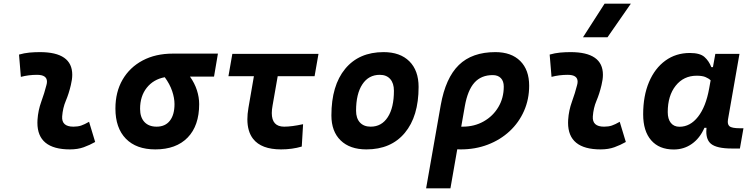

<svg xmlns="http://www.w3.org/2000/svg" viewBox="-20 -815 4142 1060"><path d="M471.7 -142.6 505.4 -31.2Q475.6 -14.2 442.4 -2.2Q409.2 9.8 366.2 9.8Q186.5 9.8 186.5 -137.2Q186.5 -145 187 -153.3Q190.4 -205.6 208 -253.9Q225.6 -302.2 236.3 -345.2Q239.3 -355.5 239.3 -364.3Q239.3 -401.9 184.6 -401.9Q138.2 -401.9 95.2 -390.6L85 -513.7Q113.8 -522 142.6 -524.7Q171.4 -527.3 200.2 -527.3Q378.9 -527.3 378.9 -402.3Q378.9 -376.5 371.1 -345.2Q359.9 -297.4 343.3 -258.3Q326.7 -219.2 323.2 -172.4Q319.3 -115.7 385.3 -115.7Q409.7 -115.7 428 -121.8Q446.3 -127.9 471.7 -142.6Z M837.4 9.8Q732.4 9.8 674.8 -49.3Q617.2 -108.4 617.2 -215.8Q617.2 -307.1 656.7 -375.2Q696.3 -443.4 767.6 -481.2Q838.9 -519 934.1 -519H1183.1L1161.6 -392.1H1028.8Q1054.7 -355.5 1067.1 -316.9Q1079.6 -278.3 1079.6 -240.2Q1079.6 -121.1 1016.1 -55.7Q952.6 9.8 837.4 9.8ZM889.6 -388.7Q827.1 -377 790.3 -330.6Q753.4 -284.2 753.4 -213.9Q753.4 -167.5 777.3 -141.6Q801.3 -115.7 844.7 -115.7Q892.1 -115.7 917.7 -148.4Q943.4 -181.2 943.4 -240.2Q943.4 -273.9 930.4 -312.3Q917.5 -350.6 889.6 -388.7Z M1531.7 9.8Q1422.9 9.8 1377.4 -48.3Q1345.7 -88.9 1345.7 -156.7Q1345.7 -185.5 1351.6 -219.7L1381.8 -394.5H1241.2L1262.7 -517.6H1738.3L1716.8 -394.5H1513.2L1484.9 -232.9Q1480.5 -209.5 1480.5 -190.9Q1480.5 -115.7 1548.8 -115.7Q1590.8 -115.7 1653.3 -129.4L1646 -5.9Q1593.3 9.8 1531.7 9.8Z M2002.9 9.8Q1911.6 9.8 1860.6 -39.8Q1809.6 -89.4 1809.6 -177.7Q1809.6 -342.8 1885.7 -435.1Q1961.9 -527.3 2097.7 -527.3Q2189 -527.3 2240 -476.6Q2291 -425.8 2291 -335Q2291 -172.4 2214.8 -81.3Q2138.7 9.8 2002.9 9.8ZM2026.4 -115.7Q2086.9 -115.7 2120.8 -168.2Q2154.8 -220.7 2154.8 -314Q2154.8 -355.5 2134.3 -378.7Q2113.8 -401.9 2076.7 -401.9Q2015.1 -401.9 1980.5 -349.4Q1945.8 -296.9 1945.8 -203.6Q1945.8 -162.1 1967 -138.9Q1988.3 -115.7 2026.4 -115.7Z M2714.8 -527.3Q2802.7 -527.3 2852.1 -478.3Q2901.4 -429.2 2901.4 -341.8Q2901.4 -266.6 2873 -202.4Q2844.7 -138.2 2793.5 -90.6Q2742.2 -43 2673.3 -16.6Q2604.5 9.8 2523.4 9.8Q2514.2 9.8 2504.4 9.3L2466.8 224.6H2332.5L2413.1 -233.9Q2439.9 -384.8 2513.2 -456.1Q2586.4 -527.3 2714.8 -527.3ZM2546.4 -229.5 2526.4 -115.7Q2530.3 -115.7 2534.2 -115.7Q2599.1 -115.7 2650.4 -144.8Q2701.7 -173.8 2731.4 -223.9Q2761.2 -273.9 2761.2 -336.9Q2761.2 -367.2 2745.1 -383.8Q2729 -400.4 2700.2 -400.4Q2636.7 -400.4 2599.4 -358.9Q2562 -317.4 2546.4 -229.5Z M3401.4 -142.6 3435.1 -31.2Q3405.3 -14.2 3372.1 -2.2Q3338.9 9.8 3295.9 9.8Q3116.2 9.8 3116.2 -137.2Q3116.2 -145 3116.7 -153.3Q3120.1 -205.6 3137.7 -253.9Q3155.3 -302.2 3166 -345.2Q3168.9 -355.5 3168.9 -364.3Q3168.9 -401.9 3114.3 -401.9Q3067.9 -401.9 3024.9 -390.6L3014.6 -513.7Q3043.5 -522 3072.3 -524.7Q3101.1 -527.3 3129.9 -527.3Q3308.6 -527.3 3308.6 -402.3Q3308.6 -376.5 3300.8 -345.2Q3289.6 -297.4 3272.9 -258.3Q3256.3 -219.2 3252.9 -172.4Q3249 -115.7 3314.9 -115.7Q3339.4 -115.7 3357.7 -121.8Q3376 -127.9 3401.4 -142.6ZM3198.7 -609.4 3317.9 -794.9H3462.9L3334 -609.4Z M3916 -444.3 3929.2 -517.6H4062.5L3999 -154.8Q3998 -148.4 3998 -142.6Q3998 -126.5 4007.3 -118.2Q4020 -106.9 4065.9 -106.9H4084.5L4064.9 4.9H4020.5Q3937 4.9 3905.3 -21Q3879.4 -42.5 3879.4 -88.4Q3879.4 -98.1 3880.4 -109.4H3869.1Q3843.8 -51.8 3799.8 -20.8Q3755.9 10.3 3699.7 10.3Q3619.1 10.3 3575 -40.5Q3530.8 -91.3 3530.8 -184.1Q3530.8 -285.6 3563 -361.8Q3595.2 -438 3653.3 -480.2Q3711.4 -522.5 3788.6 -522.5Q3844.2 -522.5 3868.9 -500.7Q3893.6 -479 3907.2 -444.3ZM3826.2 -397Q3754.4 -397 3710.4 -341.8Q3666.5 -286.6 3666.5 -196.3Q3666.5 -157.7 3683.6 -136.5Q3700.7 -115.2 3731.4 -115.2Q3790.5 -115.2 3833.7 -170.4Q3877 -225.6 3895 -325.7L3903.3 -371.6Q3891.6 -382.8 3874 -389.9Q3856.4 -397 3826.2 -397Z"/></svg>

Font: CaskaydiaCove NF
Style: Bold Italic
Weight: 700
Italic angle: -10°
Designer: Aaron Bell
Foundry: Saja Typeworks
Version: Version 2111.001; VTT 6.35;Nerd Fonts 3.2.1